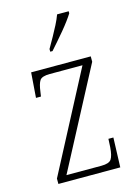

<svg xmlns="http://www.w3.org/2000/svg" viewBox="-117 -831 648 896"><g transform="rotate(-15 207.5 -383.0)"><path d="M51 0V-26L303 -506H145Q107 -506 96.5 -490.5Q86 -475 81 -435L78 -415H54L63 -536H351V-510L98 -30H267Q304 -30 315 -46Q326 -62 329 -103L331 -143H355L350 0ZM174 -619Q189 -645 203 -670Q217 -695 229.5 -719.5Q242 -744 250 -766H306V-756Q298 -743 284 -724Q270 -705 252.5 -684Q235 -663 217.5 -643Q200 -623 185 -606H174Z"/></g></svg>

Font: Noto Serif Khmer Condensed ExtraLight
Style: Regular
Weight: 250
Width: 3
Designer: Danh Hong and the Monotype Design Team
Foundry: Monotype Imaging Inc.
Version: Version 2.004